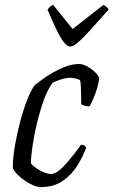

<svg xmlns="http://www.w3.org/2000/svg" viewBox="-20 -760 461 780"><path d="M146 0Q132 0 115.5 -7Q99 -14 82 -25.5Q65 -37 51.5 -50.5Q38 -64 32 -77Q32 -118 40.5 -167.5Q49 -217 62 -266Q75 -315 90.5 -354.5Q106 -394 121 -414Q134 -424 153.5 -438.5Q173 -453 198 -467Q223 -481 249.5 -490.5Q276 -500 302 -500Q317 -500 335.5 -489.5Q354 -479 368 -465Q382 -451 383 -442Q379 -411 367 -379Q355 -347 344 -328Q333 -328 324.5 -330.5Q316 -333 310 -336Q310 -348 309.5 -368Q309 -388 308.5 -407Q308 -426 305 -435Q294 -440 283.5 -442Q273 -444 266 -444Q250 -444 230 -438Q210 -432 194 -424Q174 -398 158.5 -355Q143 -312 131 -263Q119 -214 112.5 -169Q106 -124 105 -97Q115 -85 130 -75Q145 -65 161 -59Q177 -53 187 -53Q200 -53 216.5 -65Q233 -77 249.5 -96Q266 -115 282 -135.5Q298 -156 309 -172Q317 -172 322.5 -168.5Q328 -165 330 -160Q318 -126 295 -88.5Q272 -51 235.5 -25.5Q199 0 146 0ZM265 -571Q254 -571 240.5 -587Q227 -603 211 -636.5Q195 -670 173 -721Q177 -726 181.5 -731Q186 -736 196 -740L275 -642L400 -740Q408 -736 414 -730.5Q420 -725 421 -721Q376 -670 345.5 -636.5Q315 -603 296 -587Q277 -571 265 -571Z"/></svg>

Font: Texturina Medium 12pt ExtraLight
Style: Italic
Weight: 250
Italic angle: -11°
Version: Version 1.002